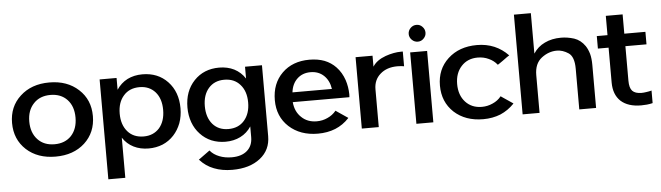

<svg xmlns="http://www.w3.org/2000/svg" viewBox="-53 -917 4630 1345"><g transform="rotate(-5 2262.0 -244.5)"><path d="M23.4 -250Q23.4 -134.8 102.5 -61.5Q181.6 10.7 307.6 10.7Q433.6 10.7 512.7 -61.5Q591.8 -134.8 591.8 -250Q591.8 -365.2 512.7 -437.5Q433.6 -510.7 307.6 -510.7Q181.6 -510.7 102.5 -437.5Q23.4 -365.2 23.4 -250ZM144.5 -250Q144.5 -329.1 189.5 -376Q233.4 -422.9 307.6 -422.9Q381.8 -422.9 425.8 -376Q469.7 -329.1 469.7 -250Q469.7 -170.9 425.8 -123Q381.8 -76.2 307.6 -76.2Q233.4 -76.2 189.5 -123Q144.5 -170.9 144.5 -250Z M780.3 -418Q780.3 -418 780.3 -460Q780.3 -501 780.3 -501Q780.3 -501 757.8 -501Q736.3 -501 711.9 -501Q691.4 -501 676.8 -501Q661.1 -501 661.1 -501Q661.1 -501 661.1 -441.4Q661.1 -382.8 661.1 -295.9Q661.1 -249 661.1 -198.2Q661.1 -147.5 661.1 -97.7Q661.1 -56.6 661.1 -17.6Q661.1 21.5 661.1 55.7Q661.1 119.1 661.1 160.2Q661.1 201.2 661.1 201.2Q661.1 201.2 683.6 201.2Q705.1 201.2 729.5 201.2Q750 201.2 764.6 201.2Q780.3 201.2 780.3 201.2Q780.3 201.2 780.3 165Q780.3 127.9 780.3 81.1Q780.3 23.4 780.3 -28.3Q780.3 -81.1 780.3 -81.1Q809.6 -36.1 856.4 -12.7Q903.3 10.7 961.9 10.7Q1014.6 10.7 1060.5 -7.8Q1106.4 -27.3 1139.6 -63.5Q1171.9 -98.6 1190.4 -146.5Q1208 -195.3 1208 -251Q1208 -366.2 1139.6 -438.5Q1071.3 -510.7 961.9 -510.7Q903.3 -510.7 856.4 -487.3Q809.6 -462.9 780.3 -418ZM780.3 -250Q780.3 -329.1 822.3 -376Q863.3 -422.9 934.6 -422.9Q1002.9 -422.9 1044.9 -376Q1085.9 -329.1 1085.9 -250Q1085.9 -170.9 1044.9 -123Q1002.9 -76.2 934.6 -76.2Q863.3 -76.2 822.3 -123Q780.3 -170.9 780.3 -250Z M1683.6 -501Q1683.6 -501 1683.6 -460Q1683.6 -418 1683.6 -418Q1654.3 -462.9 1607.4 -487.3Q1560.5 -510.7 1502 -510.7Q1393.6 -510.7 1325.2 -438.5Q1256.8 -366.2 1256.8 -251Q1256.8 -195.3 1274.4 -146.5Q1292 -98.6 1325.2 -63.5Q1358.4 -27.3 1404.3 -7.8Q1450.2 10.7 1502 10.7Q1560.5 10.7 1607.4 -12.7Q1654.3 -36.1 1683.6 -81.1Q1683.6 -81.1 1683.6 -43.9Q1683.6 -5.9 1683.6 -5.9Q1683.6 54.7 1644.5 88.9Q1605.5 123 1536.1 123Q1488.3 123 1449.2 107.4Q1409.2 91.8 1385.7 63.5Q1385.7 63.5 1384.8 62.5Q1384.8 61.5 1384.8 61.5Q1384.8 61.5 1345.7 89.8Q1306.6 118.2 1306.6 118.2Q1306.6 118.2 1305.7 118.2Q1304.7 119.1 1304.7 119.1Q1304.7 119.1 1305.7 120.1Q1306.6 121.1 1306.6 121.1Q1347.7 167 1404.3 188.5Q1460.9 210.9 1533.2 210.9Q1655.3 210.9 1729.5 152.3Q1802.7 94.7 1802.7 -2.9Q1802.7 -2.9 1802.7 -67.4Q1802.7 -131.8 1802.7 -214.8Q1802.7 -250 1802.7 -286.1Q1802.7 -322.3 1802.7 -355.5Q1802.7 -417 1802.7 -459Q1802.7 -501 1802.7 -501Q1802.7 -501 1780.3 -501Q1757.8 -501 1734.4 -501Q1713.9 -501 1699.2 -501Q1683.6 -501 1683.6 -501ZM1378.9 -250Q1378.9 -329.1 1419.9 -376Q1460.9 -422.9 1530.3 -422.9Q1600.6 -422.9 1641.6 -376Q1683.6 -329.1 1683.6 -250Q1683.6 -170.9 1641.6 -123Q1600.6 -76.2 1530.3 -76.2Q1460.9 -76.2 1419.9 -123Q1378.9 -170.9 1378.9 -250Z M2152.3 10.7Q2219.7 10.7 2275.4 -11.7Q2330.1 -34.2 2372.1 -79.1Q2372.1 -79.1 2372.1 -80.1Q2373 -81.1 2373 -81.1Q2373 -81.1 2361.3 -88.9Q2350.6 -95.7 2336.9 -105.5Q2319.3 -117.2 2303.7 -127.9Q2288.1 -138.7 2288.1 -138.7Q2288.1 -138.7 2287.1 -138.7Q2287.1 -137.7 2287.1 -137.7Q2262.7 -108.4 2227.5 -92.8Q2192.4 -76.2 2151.4 -76.2Q2085.9 -76.2 2043.9 -117.2Q2001 -157.2 1995.1 -224.6Q1995.1 -224.6 2004.9 -224.6Q2015.6 -224.6 2033.2 -224.6Q2066.4 -224.6 2118.2 -224.6Q2170.9 -224.6 2223.6 -224.6Q2290 -224.6 2341.8 -224.6Q2393.6 -224.6 2393.6 -224.6Q2393.6 -224.6 2393.6 -225.6Q2393.6 -226.6 2393.6 -226.6Q2394.5 -236.3 2394.5 -245.1Q2393.6 -297.9 2377.9 -345.7Q2359.4 -400.4 2322.3 -439.5Q2289.1 -474.6 2242.2 -493.2Q2195.3 -510.7 2136.7 -510.7Q2017.6 -510.7 1944.3 -438.5Q1871.1 -366.2 1871.1 -249Q1871.1 -133.8 1949.2 -61.5Q2028.3 10.7 2152.3 10.7ZM1999 -293Q2005.9 -352.5 2043 -387.7Q2080.1 -422.9 2136.7 -422.9Q2193.4 -422.9 2230.5 -387.7Q2267.6 -352.5 2276.4 -293Q2276.4 -293 2241.2 -293Q2205.1 -293 2158.2 -293Q2101.6 -293 2049.8 -293Q1999 -293 1999 -293Z M2792 -510.7Q2787.1 -510.7 2782.2 -510.7Q2730.5 -510.7 2671.9 -490.2Q2607.4 -466.8 2580.1 -422.9Q2580.1 -422.9 2580.1 -461.9Q2580.1 -500 2580.1 -500Q2580.1 -500 2557.6 -500Q2536.1 -500 2511.7 -500Q2491.2 -500 2476.6 -500Q2460.9 -500 2460.9 -500Q2460.9 -500 2460.9 -435.5Q2460.9 -370.1 2460.9 -286.1Q2460.9 -251 2460.9 -213.9Q2460.9 -177.7 2460.9 -144.5Q2460.9 -83 2460.9 -40Q2460.9 2 2460.9 2Q2460.9 2 2483.4 2Q2504.9 2 2529.3 2Q2549.8 2 2564.5 2Q2580.1 2 2580.1 2Q2580.1 2 2580.1 -32.2Q2580.1 -66.4 2580.1 -111.3Q2580.1 -166 2580.1 -214.8Q2580.1 -263.7 2580.1 -263.7Q2580.1 -330.1 2626 -370.1Q2671.9 -411.1 2747.1 -411.1Q2757.8 -411.1 2767.6 -410.2Q2777.3 -409.2 2788.1 -408.2Q2788.1 -408.2 2791 -407.2Q2793.9 -407.2 2793.9 -407.2Q2793.9 -407.2 2793.9 -426.8Q2793.9 -446.3 2793.9 -466.8Q2793.9 -484.4 2793.9 -498Q2793.9 -510.7 2793.9 -510.7Q2793.9 -510.7 2793 -510.7Q2792 -510.7 2792 -510.7Z M2963.9 2Q2963.9 2 2963.9 -62.5Q2963.9 -127.9 2963.9 -211.9Q2963.9 -247.1 2963.9 -284.2Q2963.9 -320.3 2963.9 -353.5Q2963.9 -415 2963.9 -458Q2963.9 -500 2963.9 -500Q2963.9 -500 2941.4 -500Q2919.9 -500 2895.5 -500Q2875 -500 2860.4 -500Q2844.7 -500 2844.7 -500Q2844.7 -500 2844.7 -435.5Q2844.7 -370.1 2844.7 -286.1Q2844.7 -251 2844.7 -213.9Q2844.7 -177.7 2844.7 -144.5Q2844.7 -83 2844.7 -40Q2844.7 2 2844.7 2Q2844.7 2 2867.2 2Q2888.7 2 2913.1 2Q2933.6 2 2948.2 2Q2963.9 2 2963.9 2ZM2963.9 -628.9Q2963.9 -653.3 2946.3 -670.9Q2929.7 -688.5 2905.3 -688.5Q2880.9 -688.5 2863.3 -670.9Q2845.7 -653.3 2845.7 -628.9Q2845.7 -605.5 2863.3 -587.9Q2880.9 -570.3 2905.3 -570.3Q2929.7 -570.3 2946.3 -587.9Q2963.9 -605.5 2963.9 -628.9Z M3448.2 -137.7Q3424.8 -108.4 3388.7 -92.8Q3352.5 -76.2 3312.5 -76.2Q3241.2 -76.2 3197.3 -124Q3153.3 -171.9 3153.3 -250Q3153.3 -327.1 3197.3 -375Q3241.2 -422.9 3312.5 -422.9Q3354.5 -422.9 3389.6 -406.2Q3424.8 -390.6 3448.2 -361.3Q3448.2 -361.3 3448.2 -360.4Q3449.2 -360.4 3449.2 -360.4Q3449.2 -360.4 3460 -367.2Q3470.7 -375 3485.4 -384.8Q3502 -396.5 3517.6 -408.2Q3534.2 -418.9 3534.2 -418.9Q3534.2 -418.9 3533.2 -419.9Q3533.2 -419.9 3533.2 -419.9Q3491.2 -463.9 3436.5 -487.3Q3380.9 -510.7 3314.5 -510.7Q3189.5 -510.7 3110.4 -437.5Q3032.2 -365.2 3032.2 -250Q3032.2 -134.8 3110.4 -61.5Q3189.5 10.7 3314.5 10.7Q3380.9 10.7 3436.5 -11.7Q3491.2 -35.2 3533.2 -79.1Q3533.2 -79.1 3533.2 -80.1Q3534.2 -81.1 3534.2 -81.1Q3534.2 -81.1 3522.5 -88.9Q3511.7 -95.7 3498 -105.5Q3480.5 -117.2 3464.8 -127.9Q3449.2 -138.7 3449.2 -138.7Q3449.2 -138.7 3448.2 -138.7Q3448.2 -137.7 3448.2 -137.7Z M3710.9 -416Q3710.9 -416 3710.9 -453.1Q3710.9 -489.3 3710.9 -537.1Q3710.9 -594.7 3710.9 -647.5Q3710.9 -700.2 3710.9 -700.2Q3710.9 -700.2 3688.5 -700.2Q3667 -700.2 3642.6 -700.2Q3622.1 -700.2 3607.4 -700.2Q3591.8 -700.2 3591.8 -700.2Q3591.8 -700.2 3591.8 -687.5Q3591.8 -675.8 3591.8 -653.3Q3591.8 -613.3 3591.8 -545.9Q3591.8 -478.5 3591.8 -402.3Q3591.8 -351.6 3591.8 -300.8Q3591.8 -250 3591.8 -204.1Q3591.8 -117.2 3591.8 -58.6Q3591.8 1 3591.8 1Q3591.8 1 3614.3 1Q3635.7 1 3660.2 1Q3680.7 1 3695.3 1Q3710.9 1 3710.9 1Q3710.9 1 3710.9 -33.2Q3710.9 -68.4 3710.9 -112.3Q3710.9 -167 3710.9 -215.8Q3710.9 -264.6 3710.9 -264.6Q3710.9 -345.7 3761.7 -384.8Q3811.5 -422.9 3869.1 -422.9Q3910.2 -422.9 3950.2 -396.5Q3990.2 -370.1 3990.2 -285.2Q3990.2 -285.2 3990.2 -248Q3990.2 -210.9 3990.2 -163.1Q3990.2 -104.5 3990.2 -51.8Q3990.2 1 3990.2 1Q3990.2 1 4005.9 1Q4020.5 1 4040 1Q4065.4 1 4086.9 1Q4108.4 1 4108.4 1Q4108.4 1 4108.4 -54.7Q4108.4 -110.4 4108.4 -172.9Q4108.4 -222.7 4108.4 -261.7Q4108.4 -300.8 4108.4 -300.8Q4108.4 -346.7 4099.6 -379.9Q4089.8 -413.1 4074.2 -436.5Q4043.9 -480.5 3998 -496.1Q3951.2 -510.7 3906.2 -510.7Q3840.8 -510.7 3791 -486.3Q3741.2 -462.9 3710.9 -416Z M4503.9 -85.9Q4484.4 -81.1 4467.8 -79.1Q4450.2 -76.2 4434.6 -76.2Q4390.6 -76.2 4370.1 -97.7Q4350.6 -119.1 4350.6 -168.9Q4350.6 -168.9 4350.6 -200.2Q4350.6 -231.4 4350.6 -272.5Q4350.6 -321.3 4350.6 -367.2Q4350.6 -412.1 4350.6 -412.1Q4350.6 -412.1 4370.1 -412.1Q4388.7 -412.1 4414.1 -412.1Q4444.3 -412.1 4471.7 -412.1Q4499 -412.1 4499 -412.1Q4499 -412.1 4499 -456.1Q4499 -500 4499 -500Q4499 -500 4471.7 -500Q4444.3 -500 4414.1 -500Q4388.7 -500 4370.1 -500Q4350.6 -500 4350.6 -500Q4350.6 -500 4350.6 -517.6Q4350.6 -535.2 4350.6 -557.6Q4350.6 -585 4350.6 -610.4Q4350.6 -635.7 4350.6 -635.7Q4350.6 -635.7 4335 -635.7Q4320.3 -635.7 4299.8 -635.7Q4276.4 -635.7 4253.9 -635.7Q4232.4 -635.7 4232.4 -635.7Q4232.4 -635.7 4232.4 -610.4Q4232.4 -585 4232.4 -557.6Q4232.4 -535.2 4232.4 -517.6Q4232.4 -500 4232.4 -500Q4232.4 -500 4195.3 -500Q4157.2 -500 4157.2 -500Q4157.2 -500 4157.2 -456.1Q4157.2 -412.1 4157.2 -412.1Q4157.2 -412.1 4195.3 -412.1Q4232.4 -412.1 4232.4 -412.1Q4232.4 -412.1 4232.4 -380.9Q4232.4 -348.6 4232.4 -307.6Q4232.4 -257.8 4232.4 -212.9Q4232.4 -167 4232.4 -167Q4232.4 -82 4282.2 -35.2Q4333 10.7 4424.8 10.7Q4444.3 10.7 4464.8 8.8Q4485.4 6.8 4504.9 2Q4504.9 2 4504.9 2Q4505.9 1 4505.9 1Q4505.9 1 4505.9 -43Q4505.9 -86.9 4505.9 -86.9Q4505.9 -86.9 4504.9 -86.9Q4503.9 -85.9 4503.9 -85.9Z"/></g></svg>

Font: umazing
Style: Display
Weight: 400
Designer: umazing